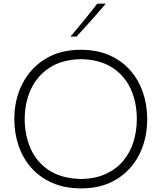

<svg xmlns="http://www.w3.org/2000/svg" viewBox="-20 -1017 880 1047"><path d="M423.8 10.3Q333.5 10.3 265.1 -19.8Q196.8 -49.8 150.6 -102.1Q104.5 -154.3 81.3 -222.7Q58.1 -291 58.1 -367.7Q58.1 -474.1 101.8 -559.8Q145.5 -645.5 226.8 -695.6Q308.1 -745.6 421.4 -745.6Q507.8 -745.6 575.2 -716.3Q642.6 -687 688.7 -635.3Q734.9 -583.5 758.8 -514.9Q782.7 -446.3 782.7 -367.7Q782.7 -259.8 739.3 -174.1Q695.8 -88.4 615.2 -39.1Q534.7 10.3 423.8 10.3ZM421.9 -41Q502 -42.5 559.3 -69.6Q616.7 -96.7 653.8 -142.1Q690.9 -187.5 708.5 -245.6Q726.1 -303.7 726.1 -367.7Q726.1 -460.4 692.1 -533.4Q658.2 -606.4 590.6 -649.4Q522.9 -692.4 421.9 -694.3Q317.4 -692.4 249.3 -647.2Q181.2 -602.1 147.9 -528.6Q114.7 -455.1 114.7 -367.7Q114.7 -280.3 147 -206.8Q179.2 -133.3 247.3 -88.4Q315.4 -43.5 421.9 -41ZM364.3 -816.9Q401.9 -861.8 438.7 -906.7Q475.6 -951.7 510.3 -997.1H557.1Q518.6 -951.7 478.8 -907.2Q439 -862.8 397.9 -817.9Z"/></svg>

Font: Pinar DS1-Light
Style: Regular
Weight: 300
Designer: Amin Abedi
Version: Version 2.000